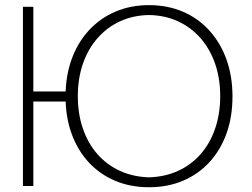

<svg xmlns="http://www.w3.org/2000/svg" viewBox="-20 -742 1004 766"><path d="M71.5 0V-715H113V0ZM574.5 5Q500 5 438.8 -21Q377.5 -47 333.2 -95.2Q289 -143.5 265.2 -209.8Q241.5 -276 241.5 -357Q241.5 -438 265.5 -504.8Q289.5 -571.5 333.8 -620Q378 -668.5 439.2 -695Q500.5 -721.5 574.5 -721.5Q649 -721.5 710 -695.2Q771 -669 815.2 -620.2Q859.5 -571.5 883.5 -504.8Q907.5 -438 907.5 -357Q907.5 -276 883.8 -209.8Q860 -143.5 815.8 -95.2Q771.5 -47 710.2 -21Q649 5 574.5 5ZM574.5 -34.5Q638.5 -36.5 690.8 -60.5Q743 -84.5 780.5 -127.2Q818 -170 838.2 -228.8Q858.5 -287.5 858.5 -358.5Q858.5 -429.5 838 -488.2Q817.5 -547 779.8 -590Q742 -633 690 -657Q638 -681 574.5 -682Q511 -681 459 -657Q407 -633 369.2 -590Q331.5 -547 311 -488.2Q290.5 -429.5 290.5 -358.5Q290.5 -287.5 310.8 -228.8Q331 -170 368.5 -127.2Q406 -84.5 458.2 -60.5Q510.5 -36.5 574.5 -34.5ZM92 -337V-377H279.7V-337Z"/></svg>

Font: Russolo 10pt ExtraLight
Style: Regular
Weight: 200
Designer: Micah Stupak-Hahn
Version: Version 1.000